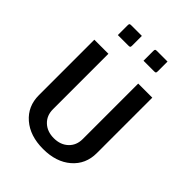

<svg xmlns="http://www.w3.org/2000/svg" viewBox="-190 -725 820 820"><g transform="rotate(45 220.0 -315.0)"><path d="M257 -565V-624Q257 -631 259 -633Q261 -635 268 -635H332V-576Q332 -569 330 -567Q328 -565 321 -565ZM102 -565V-624Q102 -631 104 -633Q106 -635 113 -635H177V-576Q177 -569 175 -567Q173 -565 166 -565ZM310 -145V-480H395V-145Q395 -78 347 -36.5Q299 5 220 5Q141 5 93 -36.5Q45 -78 45 -145V-480H130V-145Q130 -107 155 -83.5Q180 -60 220 -60Q260 -60 285 -83.5Q310 -107 310 -145Z"/></g></svg>

Font: Glametrix
Style: Bold
Weight: 700
Designer: gluk
Foundry: gluk
Version: Version 0.40